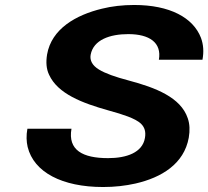

<svg xmlns="http://www.w3.org/2000/svg" viewBox="-20 -741 836 771"><path d="M414 -106C312 -106 252 -138 267 -224H90C85 -197 86 -173 91 -151C116 -49 230 10 394 10C441 10 484 5 524 -4C629 -28 719 -83 738 -188C743 -217 742 -243 734 -266C706 -350 605 -389 496 -418C443 -432 403 -446 377 -462C351 -478 340 -498 344 -521C355 -581 421 -604 495 -604C580 -604 630 -570 618 -501H793C799 -533 797 -562 787 -589C756 -670 662 -721 519 -721C473 -721 429 -716 389 -706C286 -681 187 -626 169 -522C164 -491 166 -464 177 -441C212 -364 311 -327 414 -298C447 -289 473 -281 494 -273C537 -256 571 -238 562 -187C552 -128 488 -106 414 -106Z"/></svg>

Font: Asimov
Style: XWidIt
Weight: 500
Designer: Google
Version: Version 2.000980; 2014